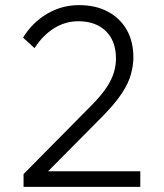

<svg xmlns="http://www.w3.org/2000/svg" viewBox="-20 -730 640 750"><path d="M72 0V-50L335 -316Q375 -356 396 -388Q417 -420 425 -447.5Q433 -475 433 -501Q433 -570 393.5 -608.5Q354 -647 286 -647Q235 -647 191 -619.5Q147 -592 115 -542L70 -583Q107 -643 164.5 -676.5Q222 -710 288 -710Q354 -710 401.5 -684.5Q449 -659 475 -613.5Q501 -568 501 -506Q501 -475 491.5 -440Q482 -405 456 -365.5Q430 -326 382 -277L151 -44L147 -61H528V0Z"/></svg>

Font: SUSE Light
Style: Regular
Weight: 300
Designer: Rene Bieder
Foundry: SUSE
Version: Version 1.000